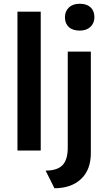

<svg xmlns="http://www.w3.org/2000/svg" viewBox="-20 -802 579 1023"><path d="M73 0V-740H197V0ZM405 -639Q367 -639 346.5 -658Q326 -677 326 -710Q326 -742 347 -762Q368 -782 405 -782Q442 -782 462.5 -763Q483 -744 483 -710Q483 -679 462 -659Q441 -639 405 -639ZM270 201 223 107Q285 107 313 78Q341 49 341 -15V-527H464V14Q464 103 411.5 152Q359 201 270 201Z"/></svg>

Font: Lexend Deca Medium
Style: Regular
Weight: 500
Designer: Bonnie Shaver-Troup, Thomas Jockin
Foundry: Lexend
Version: Version 1.008; ttfautohint (v1.8.4.7-5d5b)